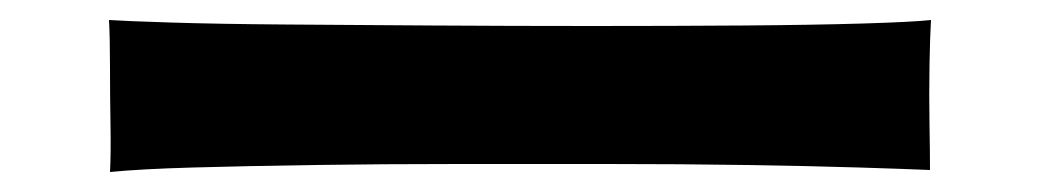

<svg xmlns="http://www.w3.org/2000/svg" viewBox="-20 -472 1040 192"><path d="M90 -300Q91 -318 90.5 -347Q90 -376 90 -405Q90 -434 89 -452Q103 -451 150 -449.5Q197 -448 265 -447.5Q333 -447 412.5 -446.5Q492 -446 572 -446Q652 -446 722.5 -446.5Q793 -447 843 -448.5Q893 -450 911 -452Q910 -436 909.5 -406.5Q909 -377 909.5 -348Q910 -319 910 -302Q887 -303 839 -304.5Q791 -306 726 -307Q661 -308 587 -308Q513 -308 438 -308Q363 -308 294.5 -307Q226 -306 173 -304.5Q120 -303 90 -300Z"/></svg>

Font: Zen Kaku Gothic Antique Black
Style: Regular
Weight: 900
Designer: Yoshimichi Ohira
Foundry: Positype
Version: Version 1.001